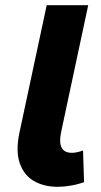

<svg xmlns="http://www.w3.org/2000/svg" viewBox="-20 -710 390 740"><path d="M304 -8Q279 1 252 5.5Q225 10 203 10Q149 10 110.5 -12.5Q72 -35 56 -81.5Q40 -128 55 -199L160 -690H320L216 -203Q198 -121 257 -121Q275 -121 300 -130Z"/></svg>

Font: Radio Canada
Style: Bold Italic
Weight: 700
Italic angle: -12°
Designer: Charles Daoud, Etienne Aubert Bonn, Alexandre Saumier Demers, Jacques Le Bailly
Foundry: Radio-Canada
Version: Version 2.104; ttfautohint (v1.8.4.7-5d5b);gftools[0.9.28.de